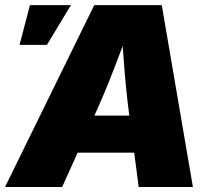

<svg xmlns="http://www.w3.org/2000/svg" viewBox="-45 -748 856 768"><path d="M-24.9 0 332 -727.5H602.1L726.6 0H509.8L472.7 -282.2Q460.4 -374 452.6 -471.9Q444.8 -569.8 439.5 -667.5H485.4Q448.2 -569.8 410.6 -471.9Q373 -374 331.1 -282.2L203.6 0ZM173.3 -137.2 197.8 -285.6H598.1L573.7 -137.2ZM33.2 -568.4 74.7 -727.5H238.8L142.6 -568.4Z"/></svg>

Font: Inter 16pt Black
Style: Italic
Weight: 900
Italic angle: -9.3988°
Version: Version 4.001;git-66647c0bb